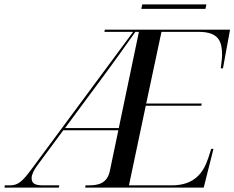

<svg xmlns="http://www.w3.org/2000/svg" viewBox="-82 -848 1060 868"><path d="M557 -808H847L851 -828H561ZM-62 0H184L186 -10H112C74 -10 61 -20 61 -43C61 -59 71 -79 88 -102L204 -259H453L415 -77C403 -18 362 -10 318 -10H305L303 0H839L883 -175H873L859 -132C837 -66 796 -10 694 -10H501L577 -370H828L830 -380H579L648 -704H816C911 -704 922 -656 922 -597C922 -585 917 -548 916 -539H926L958 -714H392L390 -704H520L64 -88C17 -24 -1 -10 -39 -10H-60ZM212 -269 363 -473C425 -556 489 -646 530 -704H546L455 -269Z"/></svg>

Font: Noto Serif Display
Style: Italic
Weight: 400
Italic angle: -12°
Designer: Monotype Design Team
Foundry: Monotype Imaging Inc.
Version: Version 2.009